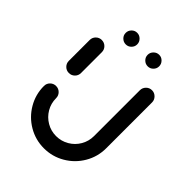

<svg xmlns="http://www.w3.org/2000/svg" viewBox="-191 -750 850 850"><g transform="rotate(45 234.0 -325.0)"><path d="M77 -311.9Q61.1 -311.9 50 -323Q38.9 -334.1 38.9 -350V-480.4Q38.9 -496.3 50 -507.4Q61.1 -518.5 77 -518.5Q93 -518.5 104.1 -507.4Q115.2 -496.3 115.2 -480.4V-350Q115.2 -334.1 104.1 -323Q93 -311.9 77 -311.9ZM391.5 -518.5Q407 -518.5 418.3 -507.2Q429.6 -495.9 429.6 -480.4V-193.3Q429.6 -140.4 403.3 -95.6Q377 -50.7 332 -24.4Q287 1.9 234.4 1.9Q181.9 1.9 137 -24.4Q92.2 -50.7 65.9 -95.6Q39.6 -140.4 39.6 -193.3Q39.6 -209.3 50.7 -220.4Q61.9 -231.5 77.8 -231.5Q93.7 -231.5 104.8 -220.4Q115.9 -209.3 115.9 -193.3Q115.9 -160.7 131.9 -133.5Q147.8 -106.3 175 -90.4Q202.2 -74.4 234.4 -74.4Q266.7 -74.4 294.1 -90.4Q321.5 -106.3 337.4 -133.7Q353.3 -161.1 353.3 -193.3V-480.4Q353.3 -495.9 364.4 -507.2Q375.6 -518.5 391.5 -518.5ZM266.7 -615.6Q266.7 -630.4 277.4 -641.1Q288.1 -651.9 303 -651.9Q317.8 -651.9 328.3 -641.1Q338.9 -630.4 338.9 -615.6Q338.9 -600.7 328.3 -590.2Q317.8 -579.6 303 -579.6Q288.1 -579.6 277.4 -590.2Q266.7 -600.7 266.7 -615.6ZM129.3 -615.6Q129.3 -630.4 139.8 -641.1Q150.4 -651.9 165.2 -651.9Q180 -651.9 190.7 -641.1Q201.5 -630.4 201.5 -615.6Q201.5 -600.7 190.9 -590.2Q180.4 -579.6 165.6 -579.6Q150.7 -579.6 140 -590.2Q129.3 -600.7 129.3 -615.6Z"/></g></svg>

Font: 26F Galaxy Hebrew
Style: Bold
Weight: 700
Designer: C₂₉H₂₅N₃O₅
Version: Version 1.000